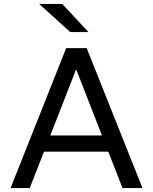

<svg xmlns="http://www.w3.org/2000/svg" viewBox="-20 -961 781 981"><path d="M568 -186H168V-269H568ZM708 0H606L351 -653H387L132 0H34L318 -715H423ZM339 -797 180 -941H298L432 -797Z"/></svg>

Font: Wix Madefor Display Medium
Style: Regular
Weight: 500
Designer: Dalton Maag Ltd
Foundry: Dalton Maag Ltd
Version: Version 3.100